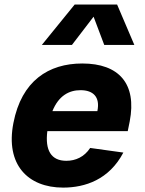

<svg xmlns="http://www.w3.org/2000/svg" viewBox="-20 -842 660 874"><path d="M41 -282C4 -92.5 107 12 267.5 12C367.5 12 477 -24.5 541.5 -147.5L390.5 -168.5C363.5 -127.5 324 -110 282 -110C212.5 -110 184.5 -158 195.5 -245H561.5L570.5 -289.5C603.5 -461 521.5 -553 354.5 -553C201 -553 78 -474 41 -282ZM170.5 -637.5H307.5L406 -766L454.5 -637.5H591.5L513 -821.5H320ZM218.5 -336C247 -406.5 294.5 -431.5 346.5 -431.5C405 -431.5 436 -400 423.5 -337.5L423 -336Z"/></svg>

Font: Monaspace Neon ExtraBold
Style: Italic
Weight: 800
Italic angle: -11°
Designer: Riley Cran & the Lettermatic Team
Foundry: Lettermatic
Version: Version 1.200 (Monaspace Neon)